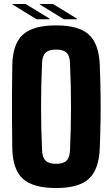

<svg xmlns="http://www.w3.org/2000/svg" viewBox="-20 -938 567 968"><path d="M263 10Q147 10 95.5 -36.5Q44 -83 42 -191Q41 -266 40.5 -333.5Q40 -401 40.5 -468Q41 -535 42 -610Q44 -717 95.5 -763.5Q147 -810 263 -810Q377 -810 428 -763.5Q479 -717 483 -610Q486 -535 487 -467.5Q488 -400 487 -333Q486 -266 483 -191Q479 -83 428 -36.5Q377 10 263 10ZM263 -112Q300 -112 316 -128.5Q332 -145 333 -183Q343 -401 333 -618Q332 -656 316 -672Q300 -688 263 -688Q226 -688 209.5 -672Q193 -656 192 -618Q182 -401 192 -183Q193 -145 209.5 -128.5Q226 -112 263 -112ZM164 -841 42 -916V-918H109L230 -844V-841ZM180 -916V-918H247L368 -844V-841H302Z"/></svg>

Font: Big Shoulders Text Black
Style: Regular
Weight: 900
Designer: Patric King
Foundry: XO Type Co
Version: Version 1.000; ttfautohint (v1.8.2)